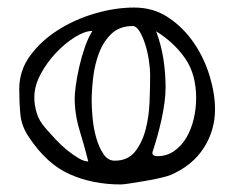

<svg xmlns="http://www.w3.org/2000/svg" viewBox="-20 -446 620 509"><path d="M57 -82Q37 -111 34 -143Q31 -175 31 -210Q31 -259 60 -298.5Q89 -338 134 -366.5Q179 -395 232.5 -410.5Q286 -426 336 -426Q387 -426 426.5 -399.5Q466 -373 493.5 -333Q521 -293 535.5 -245.5Q550 -198 550 -156Q550 -100 520 -53.5Q490 -7 432 18Q425 21 406 25.5Q387 30 366 33.5Q345 37 326 40Q307 43 300 43Q226 43 165 16Q104 -11 57 -82ZM225 -364Q205 -364 178.5 -347.5Q152 -331 128 -305.5Q104 -280 87.5 -249Q71 -218 71 -188Q71 -167 77.5 -146Q84 -125 100 -107Q113 -92 128 -76Q143 -60 158.5 -47.5Q174 -35 188.5 -26.5Q203 -18 214 -18Q204 -58 191 -100.5Q178 -143 178 -186Q178 -197 181 -219.5Q184 -242 190 -268.5Q196 -295 205 -321Q214 -347 225 -364ZM223 -179Q223 -160 225.5 -133Q228 -106 235 -81Q242 -56 254 -38Q266 -20 284 -20Q319 -20 338 -44Q357 -68 366 -102.5Q375 -137 376.5 -176Q378 -215 378 -246Q378 -265 374.5 -287.5Q371 -310 364.5 -330Q358 -350 349.5 -363.5Q341 -377 332 -377Q297 -377 275.5 -356.5Q254 -336 242.5 -305.5Q231 -275 227 -240.5Q223 -206 223 -179ZM385 -45Q384 -43 384 -41Q384 -32 397 -32Q422 -32 441.5 -45.5Q461 -59 474 -81Q487 -103 493.5 -130.5Q500 -158 500 -186Q500 -249 471 -291Q442 -333 394 -363Q408 -325 413.5 -287.5Q419 -250 419 -215Q419 -195 416 -173Q413 -151 408 -128.5Q403 -106 397 -84.5Q391 -63 385 -45Z"/></svg>

Font: Miltonian
Style: Regular
Weight: 400
Designer: Pablo Impallari
Foundry: Pablo Impallari
Version: Version 1.008